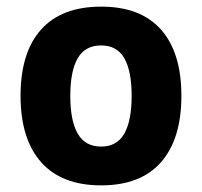

<svg xmlns="http://www.w3.org/2000/svg" viewBox="-20 -551 609 579"><path d="M285 8Q166 8 104 -62Q42 -132 42 -262Q42 -393 104 -462Q166 -531 285 -531Q404 -531 465.5 -461.8Q527 -392.5 527 -262Q527 -132 465.7 -62Q404.4 8 285 8ZM285 -109Q332.6 -109 354.8 -148Q377 -187 377 -262Q377 -337 354.8 -375.5Q332.6 -414 285 -414Q236.9 -414 214.4 -375.5Q192 -337 192 -261.6Q192 -187 214.4 -148Q236.9 -109 285 -109Z"/></svg>

Font: Asap
Style: Regular
Weight: 400
Designer: Pablo Cosgaya
Foundry: Omnibus-Type
Version: Version 3.001